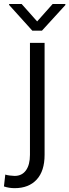

<svg xmlns="http://www.w3.org/2000/svg" viewBox="-67 -747 353 980"><path d="M85.9 -528.3H160.6V43.5Q160.6 126 120.1 169.7Q79.6 213.4 7.8 213.4Q-21 213.4 -46.9 204.6L-40 144Q-32.7 147 -16.8 148.9Q-1 150.9 7.8 150.9Q44.9 150.9 65.4 122.6Q85.9 94.2 85.9 43.5ZM43.5 -726.6 122.6 -637.7 201.7 -726.6H266.6V-721.2L147 -590.3H98.1L-20.5 -721.7V-726.6Z"/></svg>

Font: Vazirmatn UI FD Light
Style: Regular
Weight: 300
Designer: Saber Rastikerdar
Foundry: Saber Rastikerdar
Version: Version 33.003